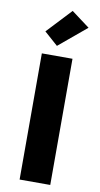

<svg xmlns="http://www.w3.org/2000/svg" viewBox="-104 -1003 548 1049"><g transform="rotate(10 170.0 -479.0)"><path d="M85 -700H255V0H85ZM311.9 -882.1 158.9 -754.6 83.2 -821.7 210.7 -957.7Z"/></g></svg>

Font: Copperplate Sans CC
Style: Bold
Weight: 700
Designer: indestructible type*
Foundry: Cowboy Collective
Version: Version 1.000